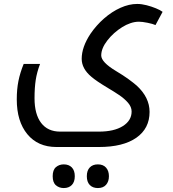

<svg xmlns="http://www.w3.org/2000/svg" viewBox="-20 -505 879 973"><path d="M266 240Q172 240 118.5 175Q65 110 65 -1Q65 -53 73.5 -95Q82 -137 100 -181H183Q167 -139 161 -99.5Q155 -60 155 -7Q155 74 188.5 118Q222 162 285 162H481Q558 162 602.5 134Q647 106 647 60Q647 37 629 16Q611 -5 583.5 -23.5Q556 -42 527 -59Q467 -95 443 -116Q394 -157 394 -207Q394 -266 438 -333Q468 -377 507.5 -411.5Q547 -446 590.5 -465.5Q634 -485 675 -485Q698 -485 723 -478.5Q748 -472 770 -463Q792 -454 804 -445L768 -378Q755 -384 728 -389.5Q701 -395 684 -395Q663 -395 641 -387.5Q619 -380 600 -368Q555 -340 524 -300Q493 -260 493 -224Q493 -190 568 -145Q605 -123 631 -104Q657 -85 673 -71Q738 -11 738 62Q738 146 671 193Q604 240 481 240ZM303 448Q280 448 263.5 434Q247 420 247 388Q247 356 263.5 342Q280 328 303 328Q329 328 344 343.5Q359 359 359 388Q359 417 344 432.5Q329 448 303 448ZM476 448Q450 448 435 432.5Q420 417 420 388Q420 359 435 343.5Q450 328 476 328Q503 328 517.5 344.5Q532 361 532 388Q532 415 517.5 431.5Q503 448 476 448Z"/></svg>

Font: Noto Kufi Arabic
Style: Regular
Weight: 400
Designer: Monotype Design Team, David Williams, Khaled Hosny
Foundry: Google LLC
Version: Version 2.109; ttfautohint (v1.8.4.7-5d5b)